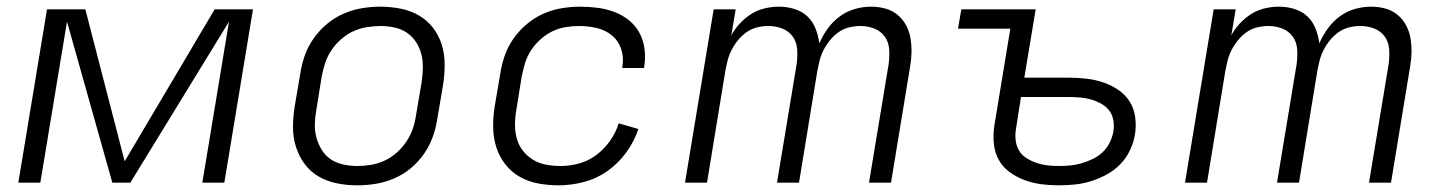

<svg xmlns="http://www.w3.org/2000/svg" viewBox="-20 -548 4340 576"><path d="M371 0H317L181 -483L101 0H35L121 -520H236L354 -64L624 -520H739L653 0H587L667 -483Z M1052 8Q1021 8 991 2Q961 -4 936 -18.5Q911 -33 894 -56Q877 -79 868 -107Q859 -135 859 -166Q859 -197 864 -228L881 -328Q885 -355 894.5 -382Q904 -409 921.5 -433.5Q939 -458 962 -477Q985 -496 1012 -507.5Q1039 -519 1066.5 -523.5Q1094 -528 1121 -528Q1152 -528 1182 -522Q1212 -516 1237 -501.5Q1262 -487 1279.5 -464Q1297 -441 1305.5 -413Q1314 -385 1314 -354Q1314 -323 1309 -292L1292 -192Q1288 -165 1278.5 -138Q1269 -111 1252 -86.5Q1235 -62 1212 -43Q1189 -24 1162 -12.5Q1135 -1 1107 3.5Q1079 8 1052 8ZM1052 -50Q1072 -50 1093 -53.5Q1114 -57 1133.5 -66Q1153 -75 1170 -90Q1187 -105 1199 -123Q1211 -141 1218 -161Q1225 -181 1228 -202L1245 -302Q1248 -323 1248.5 -344.5Q1249 -366 1244 -385.5Q1239 -405 1228 -422Q1217 -439 1200.5 -450Q1184 -461 1163.5 -465.5Q1143 -470 1122 -470Q1102 -470 1080.5 -466.5Q1059 -463 1039.5 -454Q1020 -445 1003 -430Q986 -415 974 -397Q962 -379 955.5 -359Q949 -339 945 -318L929 -218Q925 -197 924.5 -175.5Q924 -154 929.5 -134.5Q935 -115 945.5 -98Q956 -81 972.5 -70Q989 -59 1010 -54.5Q1031 -50 1052 -50Z M1656 8Q1625 8 1595 2.5Q1565 -3 1539.5 -17.5Q1514 -32 1496 -55Q1478 -78 1469 -106Q1460 -134 1459.5 -165.5Q1459 -197 1464 -228L1481 -328Q1485 -355 1494.5 -382Q1504 -409 1521 -433Q1538 -457 1561.5 -476.5Q1585 -496 1611.5 -507.5Q1638 -519 1666 -523.5Q1694 -528 1721 -528Q1747 -528 1773.5 -524.5Q1800 -521 1823.5 -512Q1847 -503 1866.5 -487.5Q1886 -472 1898 -450Q1910 -428 1913.5 -402.5Q1917 -377 1913 -350L1912 -344H1847V-348Q1852 -376 1843.5 -401Q1835 -426 1815.5 -442Q1796 -458 1770 -464Q1744 -470 1717 -470Q1697 -470 1676 -466.5Q1655 -463 1636 -453.5Q1617 -444 1600.5 -429Q1584 -414 1572.5 -396Q1561 -378 1555 -358Q1549 -338 1545 -318L1529 -218Q1525 -196 1525 -174Q1525 -152 1530.5 -132Q1536 -112 1549 -95.5Q1562 -79 1579.5 -68.5Q1597 -58 1618 -54Q1639 -50 1662 -50Q1689 -50 1717 -57.5Q1745 -65 1769 -83Q1793 -101 1810.5 -126Q1828 -151 1836 -178L1895 -161Q1883 -124 1859 -91Q1835 -58 1802.5 -35Q1770 -12 1731.5 -2Q1693 8 1656 8Z M2035 0 2121 -520H2187L2174 -442Q2184 -461 2200 -478Q2216 -495 2234.5 -506.5Q2253 -518 2274.5 -523Q2296 -528 2317 -528Q2341 -528 2363.5 -521Q2386 -514 2402 -499Q2418 -484 2426.5 -462.5Q2435 -441 2438 -418Q2448 -441 2463 -462Q2478 -483 2499 -498.5Q2520 -514 2544.5 -521Q2569 -528 2593 -528Q2615 -528 2635.5 -522.5Q2656 -517 2672 -504Q2688 -491 2698 -472.5Q2708 -454 2711.5 -433Q2715 -412 2714.5 -390Q2714 -368 2710 -346L2653 0H2587L2646 -356Q2649 -378 2647.5 -400Q2646 -422 2634 -438.5Q2622 -455 2602.5 -462.5Q2583 -470 2561 -470Q2545 -470 2528 -466Q2511 -462 2496.5 -452Q2482 -442 2470.5 -428Q2459 -414 2451 -398.5Q2443 -383 2439 -367Q2435 -351 2432 -335L2377 0H2311L2370 -356Q2373 -378 2371.5 -400Q2370 -422 2358 -438.5Q2346 -455 2326.5 -462.5Q2307 -470 2285 -470Q2269 -470 2252 -466Q2235 -462 2220.5 -452Q2206 -442 2194.5 -428Q2183 -414 2175 -398.5Q2167 -383 2163 -367Q2159 -351 2156 -335L2101 0Z M3156 8Q3129 8 3103 4.5Q3077 1 3053 -8Q3029 -17 3008.5 -32Q2988 -47 2976 -69Q2964 -91 2961.5 -117.5Q2959 -144 2963 -171L3011 -462H2854L2864 -520H3087L3053 -315H3186Q3213 -315 3239 -312Q3265 -309 3289 -301Q3313 -293 3334 -279Q3355 -265 3368.5 -244Q3382 -223 3385.5 -197Q3389 -171 3385 -145Q3381 -121 3370 -97.5Q3359 -74 3341 -55.5Q3323 -37 3300 -24.5Q3277 -12 3253 -4.5Q3229 3 3204.5 5.5Q3180 8 3156 8ZM3156 -50Q3173 -50 3190 -51.5Q3207 -53 3224 -58Q3241 -63 3258 -71Q3275 -79 3288 -91.5Q3301 -104 3309 -120Q3317 -136 3320 -153Q3323 -171 3320 -187.5Q3317 -204 3307.5 -216.5Q3298 -229 3283.5 -237Q3269 -245 3253.5 -249.5Q3238 -254 3220.5 -255.5Q3203 -257 3186 -257H3043L3028 -162Q3025 -144 3027 -127Q3029 -110 3037 -96.5Q3045 -83 3059 -74Q3073 -65 3089 -59.5Q3105 -54 3122 -52Q3139 -50 3156 -50Z M3535 0 3621 -520H3687L3674 -442Q3684 -461 3700 -478Q3716 -495 3734.5 -506.5Q3753 -518 3774.5 -523Q3796 -528 3817 -528Q3841 -528 3863.5 -521Q3886 -514 3902 -499Q3918 -484 3926.5 -462.5Q3935 -441 3938 -418Q3948 -441 3963 -462Q3978 -483 3999 -498.5Q4020 -514 4044.5 -521Q4069 -528 4093 -528Q4115 -528 4135.5 -522.5Q4156 -517 4172 -504Q4188 -491 4198 -472.5Q4208 -454 4211.5 -433Q4215 -412 4214.5 -390Q4214 -368 4210 -346L4153 0H4087L4146 -356Q4149 -378 4147.5 -400Q4146 -422 4134 -438.5Q4122 -455 4102.5 -462.5Q4083 -470 4061 -470Q4045 -470 4028 -466Q4011 -462 3996.5 -452Q3982 -442 3970.5 -428Q3959 -414 3951 -398.5Q3943 -383 3939 -367Q3935 -351 3932 -335L3877 0H3811L3870 -356Q3873 -378 3871.5 -400Q3870 -422 3858 -438.5Q3846 -455 3826.5 -462.5Q3807 -470 3785 -470Q3769 -470 3752 -466Q3735 -462 3720.5 -452Q3706 -442 3694.5 -428Q3683 -414 3675 -398.5Q3667 -383 3663 -367Q3659 -351 3656 -335L3601 0Z"/></svg>

Font: Iosevka Aile Light
Style: Italic
Weight: 300
Italic angle: -9°
Designer: Belleve Invis
Foundry: Belleve Invis
Version: Version 31.1.0; ttfautohint (v1.8.4)